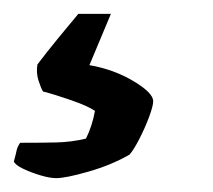

<svg xmlns="http://www.w3.org/2000/svg" viewBox="-103 -57 307 277"><path d="M-22 200Q-31 200 -44.5 196Q-58 192 -69.5 186.5Q-81 181 -83 176Q-80 165 -79 160Q-78 155 -74 149Q-44 149 -22 148.5Q0 148 21 143Q30 125 34 103Q24 96 -0.5 87.5Q-25 79 -41 75Q-44 70 -47.5 59Q-51 48 -49 36Q-37 20 -19 -2Q-1 -24 10 -37H57L26 37Q61 43 89.5 60Q118 77 118 89Q118 96 112 112Q106 128 98 143.5Q90 159 84 166Q58 181 25 190.5Q-8 200 -22 200Z"/></svg>

Font: Texturina
Style: Bold Italic
Weight: 700
Italic angle: -11°
Designer: Guillermo Torres Carreño
Foundry: Omnibus-Type
Version: Version 1.002; ttfautohint (v1.8.3)